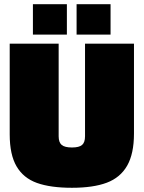

<svg xmlns="http://www.w3.org/2000/svg" viewBox="-20 -877 681 910"><path d="M26 -240V-670H258V-231Q258 -202 272.5 -190Q287 -178 321 -178Q355 -178 369 -190Q383 -202 383 -231V-670H615V-244Q615 -148 582.5 -91.5Q550 -35 486 -11Q422 13 321 13Q219 13 155 -10Q91 -33 58.5 -88.5Q26 -144 26 -240ZM136 -857H297V-713H136ZM343 -857H504V-713H343Z"/></svg>

Font: Cairo Black
Style: Regular
Weight: 900
Designer: Mohamed Gaber, Accademia di Belle Arti di Urbino and others
Foundry: Kief Type Foundry, Accademia di Belle Arti di Urbino and others
Version: Version 3.011